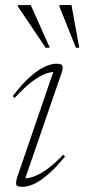

<svg xmlns="http://www.w3.org/2000/svg" viewBox="-20 -710 326 740"><path d="M48 -32 190.5 -447.5 203.5 -432Q187.5 -435 164.5 -428.8Q141.5 -422.5 110.2 -400.5Q79 -378.5 36.5 -332.5L29 -339.5Q66 -387.5 97 -414.8Q128 -442 153.2 -453.2Q178.5 -464.5 197 -464.5Q217 -464.5 220.5 -456.5Q224 -448.5 217 -428L72.5 -8.5L59.5 -23.5Q75 -20.5 97.8 -25.8Q120.5 -31 151.8 -51.2Q183 -71.5 224 -114L230.5 -106.5Q193 -61 163 -35.8Q133 -10.5 109.2 -0.2Q85.5 10 66 10Q44 10 42.2 0Q40.5 -10 48 -32ZM172 -526H156L49 -685V-690.5H98.5ZM285.5 -526H272.5L209 -685V-690.5H255.5Z"/></svg>

Font: Newsreader 36pt ExtraLight
Style: Italic
Weight: 250
Italic angle: -17°
Designer: Hugues Gentile
Foundry: Production Type
Version: Version 1.003